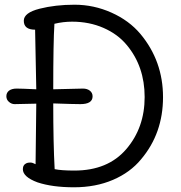

<svg xmlns="http://www.w3.org/2000/svg" viewBox="-20 -780 768 815"><path d="M134 -340 42 -338Q29 -338 18 -347.5Q7 -357 7 -371.5Q7 -386 18 -395Q30 -404 50.5 -404Q71 -404 134 -401L129 -654Q81 -654 81 -692Q81 -726 148 -743Q215 -760 296.5 -760Q378 -760 453 -726.5Q528 -693 576 -636Q672 -521 672 -367.5Q672 -214 579 -104Q533 -48 459.5 -16.5Q386 15 294 15Q202 15 139 -6Q77 -29 77 -62Q77 -81 94 -88Q100 -90 109 -90Q118 -90 131 -83ZM373 -371Q373 -338 321 -338Q293 -338 206 -341Q206 -172 212 -62Q240 -56 296 -56Q438 -56 516 -147Q594 -238 594 -368Q594 -498 518 -589Q480 -635 419.5 -661.5Q359 -688 286 -688Q248 -688 211 -679Q206 -601 206 -401L332 -404Q350 -404 361.5 -395Q373 -386 373 -371Z"/></svg>

Font: Delius Swash Caps
Style: Regular
Weight: 400
Designer: Natalia Raices
Foundry: Natalia Raices
Version: Version 1.002